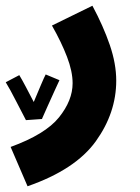

<svg xmlns="http://www.w3.org/2000/svg" viewBox="-73 -419 487 669"><path d="M23 230Q190 172 261 73Q332 -26 332 -138Q332 -197 309.5 -262.5Q287 -328 249 -399L108 -330Q141 -272 160.5 -221Q180 -170 180 -129Q180 -69 132.5 -10Q85 49 -36 93ZM74.2 -4.4 73.4 -5.2Q80.6 -21.2 93 -49.2Q105.4 -77.2 117.4 -103.2Q129.4 -129.2 134.2 -139.6L86.2 -159.6Q81.4 -150.8 69 -121.6Q56.6 -92.4 44.6 -63.6Q31.8 -88.4 17 -116.4Q2.2 -144.4 -5.8 -157.2L-53 -132.4Q-37.8 -107.6 -16.2 -65.2Q5.4 -22.8 17.4 -0.4Z"/></svg>

Font: Noto Sans Arabic SemiCondensed Extra
Style: Regular
Weight: 800
Width: 4
Designer: Nadine Chahine - Monotype Design Team
Foundry: Monotype Imaging Inc.
Version: Version 1.902